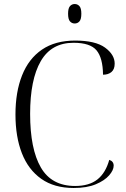

<svg xmlns="http://www.w3.org/2000/svg" viewBox="-20 -926 625 956"><path d="M347 10Q250 10 185.5 -35.5Q121 -81 89 -163Q57 -245 57 -356Q57 -468 90 -551Q123 -634 189 -679Q255 -724 354 -724Q455 -724 503 -689Q551 -654 551 -609Q551 -581 535 -567.5Q519 -554 493 -554Q492 -638 460.5 -675.5Q429 -713 346 -713Q236 -713 183 -621.5Q130 -530 130 -359Q130 -184 183.5 -92Q237 0 354 0Q424 0 465 -32.5Q506 -65 524 -130Q546 -123 546 -101Q546 -79 523.5 -53Q501 -27 457 -8.5Q413 10 347 10ZM352 -809Q338 -809 328.5 -819.5Q319 -830 319 -858Q319 -885 328.5 -895.5Q338 -906 352 -906Q366 -906 375.5 -895.5Q385 -885 385 -858Q385 -830 375.5 -819.5Q366 -809 352 -809Z"/></svg>

Font: Noto Serif Display Light
Style: Regular
Weight: 300
Designer: Monotype Design Team
Foundry: Monotype Imaging Inc.
Version: Version 2.009